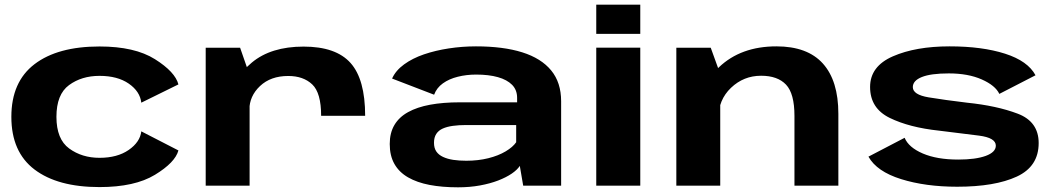

<svg xmlns="http://www.w3.org/2000/svg" viewBox="-20 -793 4511 820"><path d="M405 6Q555.5 6 641.8 -46.5Q728 -99 742 -150.5L583.5 -232Q578 -186 529.5 -152.5Q481 -119 405 -119Q330 -119 275.5 -158.8Q221 -198.5 221 -294Q221 -390 274.8 -429.5Q328.5 -469 405 -469Q482 -469 530 -435.8Q578 -402.5 583.5 -354.5L742 -432.5Q728 -486 641.8 -540.2Q555.5 -594.5 405 -594.5Q226.5 -594.5 127.5 -519Q28.5 -443.5 28.5 -294Q28.5 -144 127.5 -69Q226.5 6 405 6Z M1351.5 -298.5H1539.5Q1539.5 -454.5 1477 -524.2Q1414.5 -594 1276.5 -594Q1137 -594 1055.2 -525.5Q973.5 -457 973.5 -377L1045 -323.5Q1045 -382.5 1090.5 -425.5Q1136 -468.5 1211 -468.5Q1275.5 -468.5 1313.5 -432.5Q1351.5 -396.5 1351.5 -298.5ZM858.5 0H1046V-472.5L1005.5 -589H858.5Z M1936 7Q1986.5 7 2030 -1Q2073.5 -9 2107.8 -22.2Q2142 -35.5 2165.5 -51.5Q2189 -67.5 2200 -84.5L2214.5 0H2376.5V-360.5Q2376.5 -440.5 2334 -492.2Q2291.5 -544 2210.5 -569.5Q2129.5 -595 2012.5 -595Q1953.5 -595 1896.5 -586.2Q1839.5 -577.5 1790.5 -560.8Q1741.5 -544 1705.8 -518Q1670 -492 1654.5 -457.5L1834 -388.5Q1845 -418 1871.5 -437Q1898 -456 1935 -465.2Q1972 -474.5 2013.5 -474.5Q2067.5 -474.5 2106.5 -463.5Q2145.5 -452.5 2167 -430.8Q2188.5 -409 2188.5 -375V-356H1943.5Q1872.5 -356 1817 -345.8Q1761.5 -335.5 1723 -314.2Q1684.5 -293 1664.5 -259.2Q1644.5 -225.5 1644.5 -178Q1644.5 -128 1664.5 -92.8Q1684.5 -57.5 1722.8 -35.5Q1761 -13.5 1814.8 -3.2Q1868.5 7 1936 7ZM1971.5 -106.5Q1941.5 -106.5 1916.2 -110.2Q1891 -114 1872.2 -122.8Q1853.5 -131.5 1843.5 -146Q1833.5 -160.5 1833.5 -183.5Q1833.5 -206 1843.2 -221Q1853 -236 1871 -244Q1889 -252 1914.2 -255.5Q1939.5 -259 1970.5 -259H2184.5V-185.5Q2170.5 -165 2139.5 -146.5Q2108.5 -128 2065.2 -117.2Q2022 -106.5 1971.5 -106.5Z M2526.5 0H2714.5V-589.5H2526.5ZM2526.5 -773V-648.5H2714.5V-773Z M2868.5 0H3056V-477L3015.5 -589H2868.5ZM3373 0H3560.5V-307Q3560.5 -448 3494.5 -521.5Q3428.5 -595 3296 -595Q3144 -595 3050.5 -505.8Q2957 -416.5 2957 -340.5L3048 -287.5Q3048 -366.5 3102 -418Q3156 -469.5 3230.5 -469.5Q3301 -469.5 3337 -431.5Q3373 -393.5 3373 -298Z M4068 4.5Q4229 4.5 4322.5 -38.8Q4416 -82 4416 -182Q4416 -273.5 4326.5 -307.5Q4237 -341.5 4109.5 -354.5Q4014 -366 3946.2 -377.2Q3878.5 -388.5 3878.5 -421Q3878.5 -448.5 3917 -464Q3955.5 -479.5 4032.5 -479.5Q4114.5 -479.5 4172.8 -453.8Q4231 -428 4248 -392L4402.5 -471.5Q4370 -532.5 4272.2 -563.8Q4174.5 -595 4035.5 -595Q3891 -595 3793.5 -552.5Q3696 -510 3696 -421.5Q3696 -330.5 3779.8 -289.5Q3863.5 -248.5 3990.5 -235Q4089.5 -223 4161.2 -213.8Q4233 -204.5 4233 -171Q4233 -143 4189.8 -127.2Q4146.5 -111.5 4072.5 -111.5Q3981.5 -111.5 3921 -137.5Q3860.5 -163.5 3843.5 -204.5L3689 -124Q3724.5 -60.5 3828.5 -28Q3932.5 4.5 4068 4.5Z"/></svg>

Font: Anybody Expanded
Style: Bold
Weight: 700
Width: 7
Designer: Tyler Finck
Foundry: Etcetera Type Company
Version: Version 1.113;gftools[0.9.25]